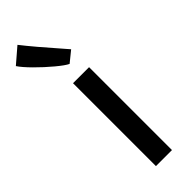

<svg xmlns="http://www.w3.org/2000/svg" viewBox="-327 -891 910 910"><g transform="rotate(-45 128.0 -435.5)"><path d="M201.7 -555.7V0H94.2V-555.7ZM-40 -804.7 36.6 -870.6Q84 -809.6 186 -693.8L201.7 -675.8L147.5 -631.8Q128.4 -640.6 89.4 -673.1Q50.3 -705.6 12.9 -743.2Q-24.4 -780.8 -40 -804.7Z"/></g></svg>

Font: Merriweather Sans
Style: Regular
Weight: 400
Designer: Eben Sorkin
Foundry: Eben Sorkin
Version: Version 1.006; ttfautohint (v1.4.1) -l 6 -r 50 -G 0 -x 11 -H